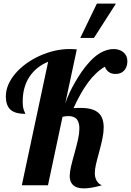

<svg xmlns="http://www.w3.org/2000/svg" viewBox="-20 -1020 721 1057"><path d="M513.2 -1000H618.2L497.1 -811H421.9ZM378.9 -4.9Q363.8 -21.5 363.8 -49.8Q363.8 -72.3 370.6 -101.8Q377.4 -131.3 390.6 -178.2Q403.8 -225.6 410.4 -256.3Q417 -287.1 417 -313Q417 -344.7 403.8 -362.3Q389.2 -380.9 356.9 -380.9Q339.4 -380.9 324.2 -377L244.1 0H100.1L245.1 -680.2Q177.7 -651.9 141.4 -596.2Q105 -540.5 105 -460.9Q105 -428.7 112.3 -411.1Q114.3 -404.8 117.2 -399.9Q119.1 -396.5 119.1 -393.1Q65.4 -393.1 39.6 -414.6Q12.2 -437.5 12.2 -490.2Q12.2 -522.5 26.1 -554.7Q40 -586.9 65.9 -616.7Q90.8 -645.5 124.5 -669.9Q158.2 -694.3 197.8 -712.4Q281.7 -750 362.8 -750Q385.3 -750 402.8 -748L338.9 -449.2Q357.4 -506.8 397.9 -575.2Q428.7 -627.4 459 -663.1Q494.6 -707 532 -728.5Q569.3 -750 606 -750Q621.1 -750 634.8 -745.6Q648.4 -741.2 658.7 -732.9Q681.2 -714.4 681.2 -683.1Q681.2 -647.9 660.2 -628.4Q643.1 -612.8 616.2 -612.8Q573.2 -612.8 557.1 -652.8Q505.9 -622.1 464.4 -565.4Q422.9 -508.8 384.8 -424.8Q401.4 -425.8 407.7 -425.8H426.8Q495.1 -425.8 525.4 -395.5Q550.8 -369.6 550.8 -318.8Q550.8 -291 544.4 -259.5Q538.1 -228 526.4 -185.1Q513.2 -137.2 507.6 -112.1Q502 -86.9 502 -65.9Q502 -42.5 512.5 -24.7Q522.9 -6.8 541 0Q481 17.1 441.9 17.1Q398.4 17.1 378.9 -4.9Z"/></svg>

Font: Pattaya
Style: Regular
Weight: 400
Designer: Pablo Impallari / Thai characters Designed by Thanarat Vachiruckul and Suppakit Chalermlarp
Foundry: Pablo Impallari
Version: Version 2.000